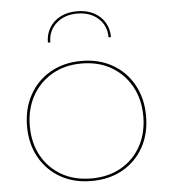

<svg xmlns="http://www.w3.org/2000/svg" viewBox="-54 -806 758 862"><g transform="rotate(-5 325.0 -374.5)"><path d="M467 -628H456Q456 -680.5 419.5 -713.5Q383 -746.5 324.5 -746.5Q267 -746.5 230.2 -713.5Q193.5 -680.5 193.5 -628H182.5Q182.5 -666 200.5 -695.2Q218.5 -724.5 250.5 -740.8Q282.5 -757 324.5 -757Q367 -757 399 -740.8Q431 -724.5 449 -695.2Q467 -666 467 -628ZM324.5 8Q245 8 184.8 -26.2Q124.5 -60.5 90.5 -121.2Q56.5 -182 56.5 -261.5Q56.5 -340.5 90.2 -402Q124 -463.5 184.5 -498.2Q245 -533 325 -533Q404.5 -533 465 -498.2Q525.5 -463.5 559.2 -402Q593 -340.5 593 -261.5Q593 -182 559.2 -121.2Q525.5 -60.5 465 -26.2Q404.5 8 324.5 8ZM324.5 -3.5Q401 -3.5 458.5 -36.2Q516 -69 548.2 -127.2Q580.5 -185.5 580.5 -261.5Q580.5 -337 548.2 -395.8Q516 -454.5 458.5 -488Q401 -521.5 324.5 -521.5Q248.5 -521.5 191 -488Q133.5 -454.5 101.2 -395.8Q69 -337 69 -261.5Q69 -185.5 101.2 -127.2Q133.5 -69 191 -36.2Q248.5 -3.5 324.5 -3.5Z"/></g></svg>

Font: Hepta Slab ExtraLight Thin
Style: Regular
Weight: 250
Version: Version 1.102